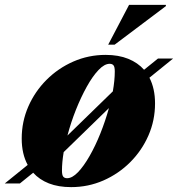

<svg xmlns="http://www.w3.org/2000/svg" viewBox="-68 -752 730 787"><path d="M365 -527Q418 -527 457.5 -511Q497 -495 522.5 -466L579.5 -512H641.5L544.5 -433.5Q567.5 -389 567.5 -328Q567.5 -258.5 540.5 -196.8Q513.5 -135 465.8 -87.2Q418 -39.5 355.8 -12.2Q293.5 15 223.5 15Q171.5 15 132.5 -0.2Q93.5 -15.5 68 -44L13.5 0H-48.5L45.5 -76Q21 -121 21 -184Q21 -253.5 48 -315.2Q75 -377 122.8 -424.8Q170.5 -472.5 232.8 -499.8Q295 -527 365 -527ZM381.5 -490.5Q360 -490.5 335.8 -465Q311.5 -439.5 287.8 -396.8Q264 -354 243.2 -302Q222.5 -250 208.5 -196.5L394.5 -377.5Q402.5 -423 402.5 -459Q402.5 -478 397.2 -484.2Q392 -490.5 381.5 -490.5ZM207 -21.5Q228 -21.5 251.8 -46.2Q275.5 -71 299.2 -112.5Q323 -154 343.5 -205.2Q364 -256.5 378.5 -309L193 -128.5Q186 -86.5 186 -53Q186 -34.5 191.2 -28Q196.5 -21.5 207 -21.5ZM375.5 -569 461 -732H612V-727L402 -569Z"/></svg>

Font: Newsreader Display ExtraBold
Style: Italic
Weight: 800
Italic angle: -17°
Designer: Hugues Gentile
Foundry: Production Type
Version: Version 1.001